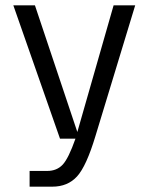

<svg xmlns="http://www.w3.org/2000/svg" viewBox="-20 -520 557 720"><path d="M111 -500 270 -25 406 -500H487L338 -10Q304 103 269 141.5Q234 180 176 180H91V121H157Q193 121 215 97.5Q237 74 263 0H205L30 -500Z"/></svg>

Font: Fivo Sans Modern
Style: Regular
Weight: 400
Designer: Alexander Slobzheninov
Foundry: Alexander Slobzheninov
Version: 1.0